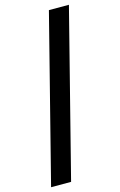

<svg xmlns="http://www.w3.org/2000/svg" viewBox="-152 -862 731 1168"><g transform="rotate(-15 213.0 -278.0)"><path d="M17 244 283 -800H409L143 244Z"/></g></svg>

Font: Noto Sans Tamil
Style: Regular
Weight: 400
Designer: Jelle Bosma - Monotype Design Team
Foundry: Monotype Imaging Inc.
Version: Version 2.003